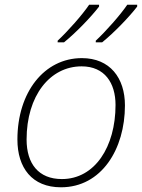

<svg xmlns="http://www.w3.org/2000/svg" viewBox="-20 -786 605 816"><path d="M387 -613V-606H414C466 -648 530 -715 563 -758V-766H521C492 -723 430 -653 387 -613ZM225 -613V-606H252C304 -648 368 -715 401 -758V-766H359C330 -723 268 -653 225 -613ZM239 10C412 10 511 -153 511 -338C511 -455 447 -539 328 -539C168 -539 54 -394 54 -193C54 -73 116 10 239 10ZM243 -25C144 -25 93 -90 93 -193C93 -379 192 -504 327 -504C425 -504 471 -433 471 -340C471 -162 383 -25 243 -25Z"/></svg>

Font: Noto Sans ExtraLight
Style: Italic
Weight: 200
Italic angle: -12°
Designer: Monotype Design Team
Foundry: Monotype Imaging Inc.
Version: Version 2.013